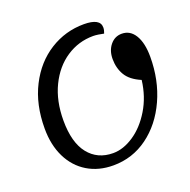

<svg xmlns="http://www.w3.org/2000/svg" viewBox="-132 -854 1000 1008"><g transform="rotate(-20 368.5 -350.0)"><path d="M520 -501Q520 -548 545.5 -579Q571 -610 610 -610Q657 -610 683.5 -566Q710 -522 710 -445Q710 -315 661 -207.5Q612 -100 526.5 -37.5Q441 25 334 25Q252 25 190 -12.5Q128 -50 94 -119Q60 -188 60 -280Q60 -414 111.5 -515Q163 -616 250 -670.5Q337 -725 440 -725Q531 -725 531 -674Q531 -659 524 -642Q511 -645 494 -647.5Q477 -650 465 -650Q383 -650 315 -605Q247 -560 207 -477.5Q167 -395 167 -286Q167 -163 217.5 -99.5Q268 -36 355 -36Q412 -36 470.5 -75Q529 -114 572 -185Q615 -256 626 -346Q567 -371 543.5 -410.5Q520 -450 520 -501Z"/></g></svg>

Font: Lemonada Light
Style: Regular
Weight: 300
Designer: Mohamed Gaber (Arabic) Eduardo Tunni (Latin)
Foundry: Kief Type Foundry
Version: Version 3.006